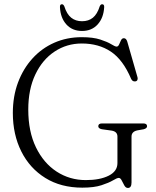

<svg xmlns="http://www.w3.org/2000/svg" viewBox="-20 -892 752 927"><path d="M615 -11Q615 15.5 597.5 15.5Q587 15.5 580.2 3.2Q573.5 -9 567.5 -21Q561.5 -33 553.5 -33Q545 -33 525.5 -21.2Q506 -9.5 470.2 2.2Q434.5 14 377.5 14Q274 14 198.8 -32.8Q123.5 -79.5 82.8 -161Q42 -242.5 42 -346.5Q42 -427 67 -493.8Q92 -560.5 136.8 -609.8Q181.5 -659 242.2 -685.8Q303 -712.5 374.5 -712.5Q429.5 -712.5 464 -701.2Q498.5 -690 517 -678.5Q535.5 -667 543 -667Q550.5 -667 555 -677.2Q559.5 -687.5 564.2 -697.5Q569 -707.5 578 -707.5Q589.5 -707.5 594.5 -691L644 -518.5Q646 -511 643 -505.2Q640 -499.5 632.5 -499Q619.5 -497.5 613 -511.5Q574 -603.5 515.2 -642.8Q456.5 -682 375 -682Q302.5 -682 243.8 -643.2Q185 -604.5 150.8 -532.8Q116.5 -461 116.5 -363Q116.5 -257 153.5 -180.8Q190.5 -104.5 253.5 -63.5Q316.5 -22.5 394.5 -22.5Q462.5 -22.5 504.8 -43.8Q547 -65 547 -104.5V-232.5Q547 -257 518.5 -261.5L472 -268Q454.5 -271.5 454.5 -282.5Q454.5 -296 472.5 -296H672Q690 -296 690 -282.5Q690 -272.5 674 -268L643 -262.5Q615 -256.5 615 -232.5ZM376 -789.5Q407.5 -789.5 428.5 -806.5Q449.5 -823.5 461.5 -861.5Q466 -871.5 473 -871.5Q484 -871.5 483 -857Q480 -805.5 451.5 -774Q423 -742.5 376 -742.5Q329 -742.5 300.5 -774Q272 -805.5 269.5 -857Q268.5 -871.5 279 -871.5Q286 -871.5 290.5 -861.5Q302.5 -823.5 323.8 -806.5Q345 -789.5 376 -789.5Z"/></svg>

Font: Fraunces 72pt Soft Light
Style: Regular
Weight: 300
Version: Version 1.000;[b76b70a41]